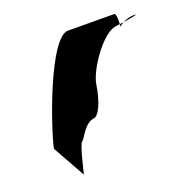

<svg xmlns="http://www.w3.org/2000/svg" viewBox="-101 -644 714 727"><g transform="rotate(-20 255.5 -280.5)"><path d="M44 -145 117 -14C116 -6 144 -135 155 -135C166 -142 185 -194 223 -201C247 -201 269 -258 278 -318C287 -378 374 -501 427 -501C427 -501 432 -502 440 -503C441 -520 440 -546 434 -546C434 -546 313 -547 247 -547C172 -547 61 -225 44 -145ZM440 -503C440 -498 439 -494 439 -491C439 -494 446 -500 456 -505C450 -504 445 -504 440 -503ZM456 -505C487 -510 527 -517 500 -517C484 -517 468 -511 456 -505Z"/></g></svg>

Font: Ampere
Style: SCCndIta
Weight: 400
Version: Version 1